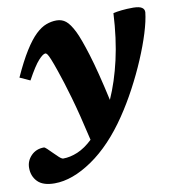

<svg xmlns="http://www.w3.org/2000/svg" viewBox="-100 -608 844 916"><g transform="rotate(-10 321.5 -150.0)"><path d="M62.5 -271 13 -293.5Q47 -368.5 76.5 -415.5Q106 -462.5 132.5 -487.8Q159 -513 184 -522.2Q209 -531.5 234 -531.5Q260 -531.5 279 -516.2Q298 -501 318 -461Q335.5 -426 361.8 -341.5Q388 -257 419.5 -114Q455.5 -194.5 478.5 -295Q501.5 -395.5 508 -518.5Q523.5 -522.5 548.8 -525.2Q574 -528 605.5 -528Q635 -527.5 647.2 -519.2Q659.5 -511 658.5 -496Q654 -455 636.5 -398.2Q619 -341.5 591.5 -276.8Q564 -212 529.5 -147.2Q495 -82.5 456.5 -25.5Q372.5 99 275 165.8Q177.5 232.5 91.5 232.5Q35.5 232.5 9.5 206Q-16.5 179.5 -16.5 139Q-16.5 105 7.8 80Q32 55 70 55Q74 55 84.2 64.5Q94.5 74 106.5 86.5Q118.5 99 131.8 111Q145 123 152 123Q185.5 123 222 107.8Q258.5 92.5 295.5 57.5Q266 -72 242 -155.2Q218 -238.5 199 -292.5Q185.5 -332 177.2 -352Q169 -372 164 -378.8Q159 -385.5 154.5 -385.5Q143 -385.5 120.8 -361.2Q98.5 -337 62.5 -271Z"/></g></svg>

Font: Newsreader Caption
Style: Bold Italic
Weight: 700
Italic angle: -17°
Designer: Hugues Gentile
Foundry: Production Type
Version: Version 1.001